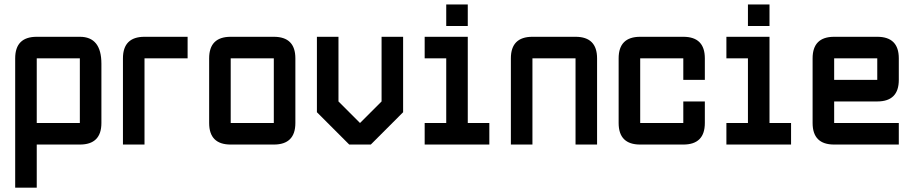

<svg xmlns="http://www.w3.org/2000/svg" viewBox="-20 -655 4142 870"><path d="M48.8 -390.6Q48.8 -488.3 146.5 -488.3H341.8Q439.5 -488.3 439.5 -366.2V-97.7Q439.5 0 341.8 0H146.5V195.3H48.8ZM341.8 -390.6H146.5V-97.7H341.8Z M634.8 -488.3H830.1V-390.6H634.8V0H537.1V-390.6Q537.1 -488.3 634.8 -488.3Z M1220.7 0H1025.4Q927.7 0 927.7 -97.7V-390.6Q927.7 -488.3 1025.4 -488.3H1220.7Q1318.4 -488.3 1318.4 -390.6V-97.7Q1318.4 0 1220.7 0ZM1220.7 -97.7V-390.6H1025.4V-97.7Z M1709 -488.3H1806.6V-146.5L1660.2 0H1562.5L1416 -146.5V-488.3H1513.7V-195.3L1611.3 -97.7L1709 -195.3Z M2002 -537.1V-634.8H2099.6V-537.1ZM1904.3 0V-97.7H2002V-390.6H1904.3V-488.3H2099.6V-97.7H2197.3V0Z M2587.9 -390.6H2392.6V0H2294.9V-390.6Q2294.9 -488.3 2392.6 -488.3H2587.9Q2685.5 -488.3 2685.5 -390.6V0H2587.9Z M3076.2 0H2880.9Q2783.2 0 2783.2 -97.7V-390.6Q2783.2 -488.3 2880.9 -488.3H3076.2Q3173.8 -488.3 3173.8 -390.6V-293H3076.2V-390.6H2880.9V-97.7H3076.2V-195.3H3173.8V-97.7Q3173.8 0 3076.2 0Z M3369.1 -537.1V-634.8H3466.8V-537.1ZM3271.5 0V-97.7H3369.1V-390.6H3271.5V-488.3H3466.8V-97.7H3564.5V0Z M3759.8 -488.3H3955.1Q4052.7 -488.3 4052.7 -390.6V-293Q4052.7 -195.3 3955.1 -195.3H3759.8V-97.7H4052.7V0H3759.8Q3662.1 0 3662.1 -97.7V-390.6Q3662.1 -488.3 3759.8 -488.3ZM3955.1 -390.6H3759.8V-293H3955.1Z"/></svg>

Font: BabelStone Runic Beorhtric
Style: Regular
Weight: 400
Designer: Andrew West
Foundry: BabelStone
Version: Version 7.004;November 9, 2023